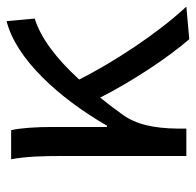

<svg xmlns="http://www.w3.org/2000/svg" viewBox="-26 -572 606 595"><g transform="rotate(-90 277.5 -274.0)"><path d="M555 0C472 -89 383 -225 329 -332C396 -405 458 -451 518 -470L510 -557C393 -528 272 -395 186 -246H182V-416C182 -464 179 -514 172 -543H82C91 -495 92 -438 92 -394V0H177V-28C178 -99 189 -156 222 -200C239 -224 256 -246 273 -267C324 -167 396 -58 454 9Z"/></g></svg>

Font: Squished Noto Sans CJK JP Regular
Style: Regular
Weight: 400
Designer: Ryoko NISHIZUKA (kana & ideographs); Paul D. Hunt (Latin, Greek & Cyrillic); Wenlong ZHANG (bopomofo); Sandoll Communica
Foundry: Adobe Systems Incorporated
Version: Version 1.004;PS 1.004;hotconv 1.0.82;makeotf.lib2.5.63406